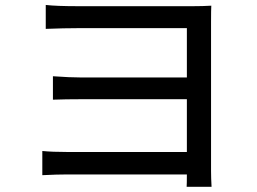

<svg xmlns="http://www.w3.org/2000/svg" viewBox="-20 -712 1017 760"><path d="M161.1 -692.4Q203.1 -687.5 290 -687.5H743.2Q783.2 -687.5 816.4 -689.5Q815.4 -675.8 815.4 -625V-35.2Q815.4 -7.8 817.4 27.3H718.8Q719.7 15.6 719.7 -21.5H246.1Q206.1 -21.5 147.5 -18.6V-114.3Q186.5 -110.4 246.1 -110.4H719.7V-319.3H303.7Q240.2 -319.3 189.5 -317.4V-410.2Q257.8 -405.3 302.7 -405.3H719.7V-600.6H290Q234.4 -600.6 161.1 -597.7Z"/></svg>

Font: Min Sans Medium
Style: Regular
Weight: 500
Designer: Jinseong-Kim, NotoSansCJK, Nunito
Foundry: Jinseong-Kim
Version: Version 1.400;Glyphs 3.1.2 (3151)